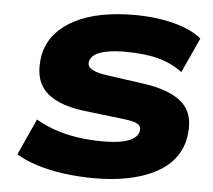

<svg xmlns="http://www.w3.org/2000/svg" viewBox="-52 -772 930 840"><g transform="rotate(5 413.0 -352.5)"><path d="M392 11Q322 11 256.5 2Q191 -7 138 -24Q85 -41 48 -64L120 -223Q160 -200 205 -184.5Q250 -169 302 -161Q354 -153 414 -153Q464 -153 497.5 -159.5Q531 -166 549.5 -179Q568 -192 572 -210Q576 -228 567 -237Q558 -246 538.5 -251Q519 -256 491 -259L321 -279Q197 -295 147 -350.5Q97 -406 116 -508Q128 -562 161.5 -600.5Q195 -639 246 -665Q297 -691 362.5 -703.5Q428 -716 503 -716Q603 -716 681 -695Q759 -674 801 -638L731 -485Q684 -520 624.5 -536Q565 -552 476 -552Q431 -552 398 -545.5Q365 -539 347 -527Q329 -515 324 -496Q320 -473 343 -460.5Q366 -448 413 -442L570 -420Q694 -403 747 -350Q800 -297 780 -194Q769 -143 737 -104.5Q705 -66 654 -40.5Q603 -15 537.5 -2Q472 11 392 11Z"/></g></svg>

Font: Nunito Sans 10pt Expanded Black
Style: Italic
Weight: 900
Width: 7
Italic angle: -9°
Designer: Vernon Adams
Foundry: Vernon Adams
Version: Version 3.101;gftools[0.9.27]